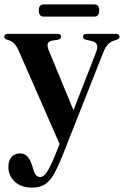

<svg xmlns="http://www.w3.org/2000/svg" viewBox="-20 -612 564 873"><path d="M231.5 91.5 251 43 66 -379Q55.5 -403.5 43.5 -415.2Q31.5 -427 12.5 -431.5Q-0.5 -435 -0.5 -445Q-0.5 -458 16 -458H241Q257.5 -458 257.5 -445Q257.5 -434.5 244 -431.5L218 -427.5Q200.5 -424 197 -413Q193.5 -402 203.5 -378.5L314 -111L414.5 -368Q425.5 -396 420.8 -408.5Q416 -421 395 -426L371.5 -431Q357.5 -434.5 357.5 -444.5Q357.5 -458 374 -458H507Q523.5 -458 523.5 -444.5Q523.5 -436 510.5 -431Q486.5 -425 473.5 -413Q460.5 -401 449.5 -373.5L267 88.5Q244 146.5 225 179.8Q206 213 183.2 227Q160.5 241 125.5 241Q76 241 47 213.8Q18 186.5 18 147Q18 118 32.5 101.8Q47 85.5 70 85.5Q91.5 85.5 104 99Q116.5 112.5 124.5 136L130.5 155.5Q134.5 172 142.8 182.5Q151 193 162.5 193Q178.5 193 193.5 170.2Q208.5 147.5 231.5 91.5ZM156.5 -564.5Q156.5 -592 178.5 -592H409Q431 -592 431 -564.5Q431 -536.5 409 -536.5H178.5Q156.5 -536.5 156.5 -564.5Z"/></svg>

Font: Fraunces 72pt S000 SemiBold
Style: Regular
Weight: 600
Version: Version 1.000; ttfautohint (v1.8.3)